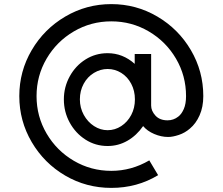

<svg xmlns="http://www.w3.org/2000/svg" viewBox="-20 -819 1084 935"><path d="M637 -335Q637 -377 619 -411Q601 -445 570.5 -464Q540 -483 504 -483Q469 -483 437.5 -464Q406 -445 387.5 -411Q369 -377 369 -335Q369 -294 388 -259.5Q407 -225 438 -205Q469 -185 504 -185Q540 -185 570.5 -205Q601 -225 619 -259Q637 -293 637 -335ZM522 -799Q643 -799 746 -738.5Q849 -678 909.5 -575Q970 -472 970 -351Q970 -298 952 -257.5Q934 -217 905 -193Q881 -172 851 -162Q821 -152 799 -152Q765 -152 731 -166.5Q697 -181 677 -205Q645 -159 600.5 -133.5Q556 -108 504 -108Q445 -108 396.5 -139Q348 -170 319.5 -222Q291 -274 291 -335Q291 -395 319.5 -447Q348 -499 396.5 -529.5Q445 -560 504 -560Q578 -560 636 -508V-556H716V-305Q716 -279 737 -256Q758 -233 796 -233Q825 -233 848 -251Q864 -263 875 -288Q886 -313 886 -351Q886 -450 837 -533.5Q788 -617 704.5 -666Q621 -715 522 -715Q423 -715 339.5 -666Q256 -617 207 -533.5Q158 -450 158 -351Q158 -252 207 -168.5Q256 -85 339.5 -36Q423 13 522 13Q620 13 707 -38L750 34Q648 96 522 96Q400 96 297.5 36Q195 -24 134.5 -127Q74 -230 74 -351Q74 -472 134.5 -575Q195 -678 298 -738.5Q401 -799 522 -799Z"/></svg>

Font: SUIT Medium
Style: Regular
Weight: 500
Designer: Sunn Youn; Korean Glyphs from Source Han Sans (Sandoll Communications; Soo-young Jang, Joo-yeon Kang)
Foundry: Sunn
Version: Version 1.120